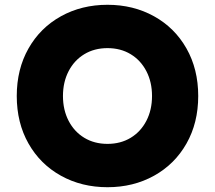

<svg xmlns="http://www.w3.org/2000/svg" viewBox="-20 -768 899 802"><path d="M50 -367Q50 -479 99 -565.5Q148 -652 234.5 -700Q321 -748 429 -748Q537 -748 623.5 -700Q710 -652 759 -565.5Q808 -479 808 -367Q808 -255 759 -168.5Q710 -82 623.5 -34Q537 14 429 14Q321 14 234.5 -34Q148 -82 99 -168.5Q50 -255 50 -367ZM615 -367Q615 -425 591.5 -470.5Q568 -516 526 -541.5Q484 -567 429 -567Q374 -567 332 -541.5Q290 -516 266.5 -470.5Q243 -425 243 -367Q243 -309 266.5 -263.5Q290 -218 332 -192.5Q374 -167 429 -167Q484 -167 526 -192.5Q568 -218 591.5 -263.5Q615 -309 615 -367Z"/></svg>

Font: LINE Seed Sans TH App ExtraBold
Style: Regular
Weight: 800
Designer: Dalton Maag Ltd | Thai characters by Cadson Demak Co.,Ltd.
Foundry: Dalton Maag Ltd
Version: Version 1.003